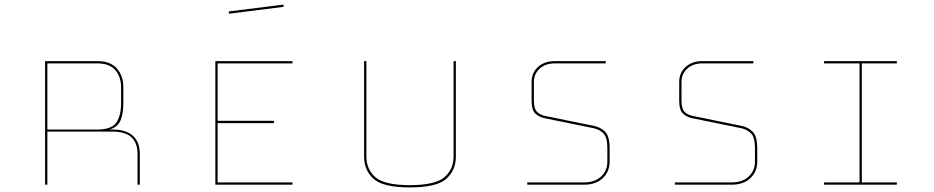

<svg xmlns="http://www.w3.org/2000/svg" viewBox="-20 -897 4083 839"><path d="M405 -620H187V-331H405Q467 -331 488 -361Q509 -391 509 -446V-516Q509 -562 483.5 -591Q458 -620 405 -620ZM187 -90H177V-630H405Q463 -630 491 -597.5Q519 -565 519 -516V-447Q519 -401 507 -371.5Q495 -342 459 -331H470Q531 -331 561 -303.5Q591 -276 591 -224V-90H581V-224Q581 -273 554 -297.5Q527 -322 470 -322H187Z M1258 -100V-90H921V-630H1258V-620H931V-369H1177V-359H931V-100ZM980 -847 1219 -877V-867L980 -837Z M1571 -630H1581V-213Q1581 -157 1620.5 -122.5Q1660 -88 1771 -88Q1882 -88 1922 -122.5Q1962 -157 1962 -213V-630H1972V-213Q1972 -153 1930 -115.5Q1888 -78 1771 -78Q1654 -78 1612.5 -115.5Q1571 -153 1571 -213Z M2627 -630V-620H2405Q2363 -620 2338 -597Q2313 -574 2313 -539V-457Q2313 -422 2327 -408Q2341 -394 2364 -390L2575 -347Q2605 -341 2624.5 -321Q2644 -301 2644 -249V-191Q2644 -147 2614 -118.5Q2584 -90 2533 -90H2284V-100H2533Q2579 -100 2606.5 -125.5Q2634 -151 2634 -191V-249Q2634 -296 2617.5 -313.5Q2601 -331 2573 -337L2362 -380Q2336 -385 2319.5 -400.5Q2303 -416 2303 -457V-539Q2303 -579 2331 -604.5Q2359 -630 2405 -630Z M3272 -630V-620H3050Q3008 -620 2983 -597Q2958 -574 2958 -539V-457Q2958 -422 2972 -408Q2986 -394 3009 -390L3220 -347Q3250 -341 3269.5 -321Q3289 -301 3289 -249V-191Q3289 -147 3259 -118.5Q3229 -90 3178 -90H2929V-100H3178Q3224 -100 3251.5 -125.5Q3279 -151 3279 -191V-249Q3279 -296 3262.5 -313.5Q3246 -331 3218 -337L3007 -380Q2981 -385 2964.5 -400.5Q2948 -416 2948 -457V-539Q2948 -579 2976 -604.5Q3004 -630 3050 -630Z M3899 -90H3581V-100H3736V-620H3581V-630H3899V-620H3746V-100H3899Z"/></svg>

Font: Bungee Hairline
Style: Regular
Weight: 400
Designer: David Jonathan Ross
Foundry: David Jonathan Ross
Version: Version 1.000;PS 1.0;hotconv 1.0.72;makeotf.lib2.5.5900